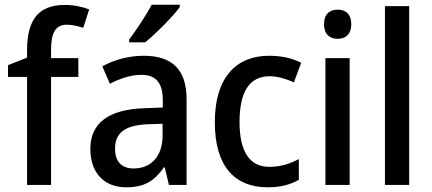

<svg xmlns="http://www.w3.org/2000/svg" viewBox="-20 -786 1834 816"><path d="M313 -459V-539H197V-574C197 -648 217 -681 264 -681C289 -681 313 -674 334 -668L359 -746C330 -757 296 -765 255 -765C148 -765 95 -707 95 -573V-541L14 -509V-459H95V0H197V-459Z M744 -756V-766H625C601 -721 561 -661 529 -618V-606H597C643 -643 717 -718 744 -756ZM591 -549C525 -549 463 -531 415 -504L447 -430C490 -452 535 -468 581 -468C640 -468 672 -437 672 -359V-329L590 -326C440 -320 364 -262 364 -153C364 -51 423 10 516 10C595 10 636 -17 677 -75H680L698 0H773V-364C773 -488 714 -549 591 -549ZM609 -258 671 -260V-211C671 -119 620 -70 548 -70C500 -70 469 -96 469 -154C469 -218 506 -254 609 -258Z M1118 10C1172 10 1214 -1 1250 -22V-110C1213 -90 1173 -77 1124 -77C1041 -77 998 -142 998 -267C998 -396 1040 -462 1126 -462C1159 -462 1196 -451 1229 -436L1260 -519C1227 -537 1179 -549 1124 -549C983 -549 893 -456 893 -267C893 -78 978 10 1118 10Z M1415 -745C1381 -745 1357 -726 1357 -683C1357 -641 1381 -621 1415 -621C1449 -621 1473 -641 1473 -683C1473 -726 1449 -745 1415 -745ZM1466 -539H1363V0H1466Z M1719 0V-760H1616V0Z"/></svg>

Font: Noto Sans Arabic UI SmCn Md
Style: Regular
Weight: 500
Width: 4
Designer: Monotype Design Team, Nadine Chahine and Nizar Qandah
Foundry: Monotype Imaging Inc.
Version: Version 2.010